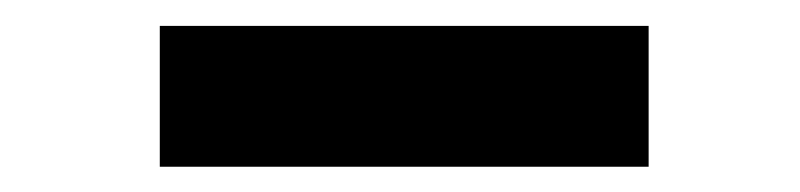

<svg xmlns="http://www.w3.org/2000/svg" viewBox="-20 -786 633 152"><path d="M106.5 -654V-765.5H493.5V-654Z"/></svg>

Font: Encode Sans SC SemiExpanded ExtraBold
Style: Regular
Weight: 800
Width: 6
Designer: Multiple Designers
Foundry: Impallari Type
Version: Version 3.002